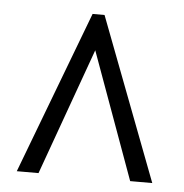

<svg xmlns="http://www.w3.org/2000/svg" viewBox="-40 -753 506 528"><g transform="rotate(5 212.5 -489.5)"><path d="M25 -265 195 -714H228L399 -265H338L211 -615L85 -265Z"/></g></svg>

Font: Noto Serif Devanagari ExtraCondensed SemiBold
Style: Regular
Weight: 600
Width: 2
Designer: Universal Thirst, Indian Type Foundry and the Monotype Design Team
Foundry: Monotype Imaging Inc.
Version: Version 2.004; ttfautohint (v1.8.4.7-5d5b)